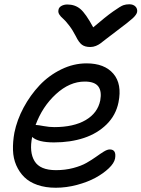

<svg xmlns="http://www.w3.org/2000/svg" viewBox="-20 -840 667 906"><path d="M589.8 -819.8Q608.9 -819.8 619.1 -809.3Q629.4 -798.8 627 -783.2Q624.5 -771 607.2 -754.6Q589.8 -738.3 527.8 -691.9Q507.8 -677.2 485.1 -659.4Q462.4 -641.6 453.6 -635Q444.8 -628.4 432.4 -623.3Q419.9 -618.2 405.8 -618.2Q381.3 -618.2 366.7 -628.9Q352.1 -639.6 337.9 -668.9Q323.2 -697.8 305.9 -720.2Q288.6 -742.7 277.6 -752Q266.6 -761.2 260 -771.5Q253.4 -781.7 255.9 -793Q257.3 -804.7 269.5 -811.8Q281.7 -818.8 297.9 -818.8Q334 -818.8 359.4 -797.4Q384.8 -775.9 419.9 -710.9Q478 -760.7 513.7 -785.9Q549.3 -811 562 -815.4Q574.7 -819.8 589.8 -819.8ZM243.2 45.9Q194.8 45.9 156.7 32.7Q118.7 19.5 94.7 -4.2Q70.8 -27.8 56.6 -60.3Q42.5 -92.8 41.3 -131.6Q40 -170.4 47.9 -213.9Q60.1 -273.9 91.3 -332.3Q122.6 -390.6 166.5 -437.3Q210.4 -483.9 268.8 -512.5Q327.1 -541 388.2 -541Q473.1 -541 514.9 -492.2Q556.6 -443.4 539.1 -356.9Q526.9 -296.4 483.2 -253.2Q439.5 -210 376 -189Q312.5 -168 234.9 -168Q159.2 -168 131.8 -193.8Q117.2 -122.1 143.1 -79.6Q168.9 -37.1 244.1 -37.1Q287.6 -37.1 325.4 -47.1Q363.3 -57.1 388.4 -71.5Q413.6 -85.9 433.6 -100.3Q453.6 -114.7 470 -124.8Q486.3 -134.8 498 -134.8Q530.3 -134.8 522.9 -91.8Q518.6 -69.8 493.2 -45.7Q467.8 -21.5 430.7 -1.2Q393.6 19 343.3 32.5Q293 45.9 243.2 45.9ZM152.8 -250Q159.7 -250 186 -245.1Q212.4 -240.2 235.8 -240.2Q327.6 -240.2 384.3 -273.4Q440.9 -306.6 453.1 -366.2Q460.9 -409.7 443.6 -432.4Q426.3 -455.1 379.9 -455.1Q308.6 -455.1 244.1 -396Q179.7 -336.9 147.9 -250Z"/></svg>

Font: Shantell Sans Irregular
Style: Italic
Weight: 400
Italic angle: -11.31°
Designer: Stephen Nixon, Anya Danilova, Shantell Martin
Foundry: Arrow Type
Version: Version 1.006;[9816181b4]